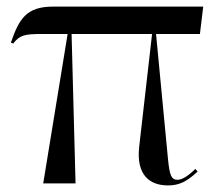

<svg xmlns="http://www.w3.org/2000/svg" viewBox="-20 -556 666 582"><path d="M111 0H209L197 -453H441L402 -112C392 -24 435 6 489 6C519 6 543 -2 579 -36L572 -44C545 -17 528 -11 518 -11C499 -11 494 -25 489 -76L453 -453H586L596 -536H141C60 -536 38 -499 13 -427L20 -424C40 -450 55 -453 110 -453H185Z"/></svg>

Font: Noto Serif Display SemiCondensed
Style: Regular
Weight: 400
Width: 4
Designer: Monotype Design Team
Foundry: Monotype Imaging Inc.
Version: Version 2.009